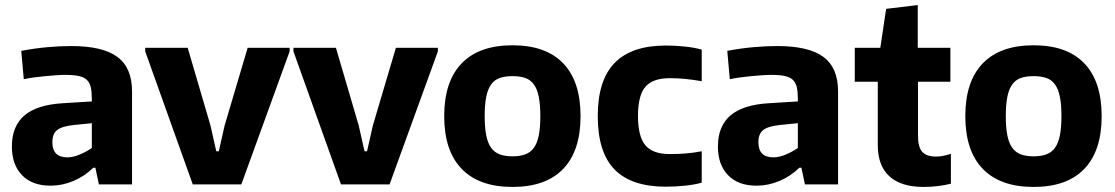

<svg xmlns="http://www.w3.org/2000/svg" viewBox="-20 -729 4409 759"><path d="M180 5Q107 5 67 -36.5Q27 -78 27 -150Q27 -230 76.5 -272.5Q126 -315 229 -321L343 -328V-337Q343 -365 339 -383.5Q335 -402 323.5 -413Q312 -424 291.5 -428.5Q271 -433 238 -433Q222 -433 201.5 -431.5Q181 -430 159 -428Q137 -426 115 -423Q93 -420 74 -416L64 -528Q117 -538 167 -542.5Q217 -547 262 -547Q386 -547 444 -504Q502 -461 502 -368V0H371L357 -66H349Q314 -32 270 -13.5Q226 5 180 5ZM246 -107Q270 -107 296.5 -118.5Q323 -130 343 -144V-242L273 -235Q225 -230 206 -215Q187 -200 187 -167Q187 -107 246 -107Z M554 -526V-540H722L812 -233L835 -131H845L868 -233L959 -540H1125V-526L934 0H742Z M1140 -526V-540H1308L1398 -233L1421 -131H1431L1454 -233L1545 -540H1711V-526L1520 0H1328Z M2006 10Q1874 10 1805 -61.5Q1736 -133 1736 -270Q1736 -407 1805 -478.5Q1874 -550 2006 -550Q2138 -550 2206.5 -478.5Q2275 -407 2275 -270Q2275 -133 2206.5 -61.5Q2138 10 2006 10ZM2006 -111Q2036 -111 2057 -119Q2078 -127 2091 -145.5Q2104 -164 2110 -194.5Q2116 -225 2116 -270Q2116 -315 2110 -345.5Q2104 -376 2091 -394.5Q2078 -413 2057 -420.5Q2036 -428 2006 -428Q1976 -428 1955 -420.5Q1934 -413 1921 -394.5Q1908 -376 1902 -345.5Q1896 -315 1896 -270Q1896 -225 1902 -194.5Q1908 -164 1921 -145.5Q1934 -127 1955 -119Q1976 -111 2006 -111Z M2612 9Q2476 9 2409.5 -59Q2343 -127 2343 -270Q2343 -412 2410 -480.5Q2477 -549 2612 -549Q2650 -549 2687.5 -545Q2725 -541 2754 -533V-408Q2686 -420 2628 -420Q2560 -420 2531 -385.5Q2502 -351 2502 -271Q2502 -190 2531 -155Q2560 -120 2627 -120Q2664 -120 2693 -122.5Q2722 -125 2754 -131V-7Q2727 1 2688.5 5Q2650 9 2612 9Z M2971 5Q2898 5 2858 -36.5Q2818 -78 2818 -150Q2818 -230 2867.5 -272.5Q2917 -315 3020 -321L3134 -328V-337Q3134 -365 3130 -383.5Q3126 -402 3114.5 -413Q3103 -424 3082.5 -428.5Q3062 -433 3029 -433Q3013 -433 2992.5 -431.5Q2972 -430 2950 -428Q2928 -426 2906 -423Q2884 -420 2865 -416L2855 -528Q2908 -538 2958 -542.5Q3008 -547 3053 -547Q3177 -547 3235 -504Q3293 -461 3293 -368V0H3162L3148 -66H3140Q3105 -32 3061 -13.5Q3017 5 2971 5ZM3037 -107Q3061 -107 3087.5 -118.5Q3114 -130 3134 -144V-242L3064 -235Q3016 -230 2997 -215Q2978 -200 2978 -167Q2978 -107 3037 -107Z M3631 10Q3542 10 3496 -32Q3450 -74 3450 -155V-406H3359V-540H3460L3483 -694L3608 -709V-540H3737V-406H3609V-192Q3609 -147 3626 -128.5Q3643 -110 3680 -110Q3706 -110 3739 -121V-3Q3717 3 3688.5 6.5Q3660 10 3631 10Z M4066 10Q3934 10 3865 -61.5Q3796 -133 3796 -270Q3796 -407 3865 -478.5Q3934 -550 4066 -550Q4198 -550 4266.5 -478.5Q4335 -407 4335 -270Q4335 -133 4266.5 -61.5Q4198 10 4066 10ZM4066 -111Q4096 -111 4117 -119Q4138 -127 4151 -145.5Q4164 -164 4170 -194.5Q4176 -225 4176 -270Q4176 -315 4170 -345.5Q4164 -376 4151 -394.5Q4138 -413 4117 -420.5Q4096 -428 4066 -428Q4036 -428 4015 -420.5Q3994 -413 3981 -394.5Q3968 -376 3962 -345.5Q3956 -315 3956 -270Q3956 -225 3962 -194.5Q3968 -164 3981 -145.5Q3994 -127 4015 -119Q4036 -111 4066 -111Z"/></svg>

Font: Encode Sans Narrow
Style: Bold
Weight: 700
Designer: Pablo Impallari, Andres Torresi
Foundry: Pablo Impallari, Andres Torresi
Version: Version 1.000; ttfautohint (v1.00) -l 8 -r 50 -G 200 -x 14 -